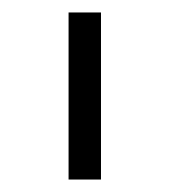

<svg xmlns="http://www.w3.org/2000/svg" viewBox="-20 -760 272 308"><path d="M142 -472V-740H90V-472Z"/></svg>

Font: IBM Plex Thai Looped Light
Style: Regular
Weight: 300
Designer: Mike Abbink, Paul van der Laan, Pieter van Rosmalen, Ben Mitchell, Mark Frömberg
Foundry: Bold Monday
Version: Version 1.0